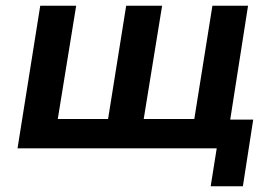

<svg xmlns="http://www.w3.org/2000/svg" viewBox="-20 -516 955 668"><path d="M713 132 734 0H41L120 -496H245L181 -102H356L419 -496H544L480 -102H656L719 -496H843L781 -100H861L825 132Z"/></svg>

Font: Nunito Sans 9pt
Style: Bold Italic
Weight: 700
Italic angle: -9°
Version: Version 3.101;gftools[0.9.27]